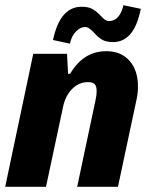

<svg xmlns="http://www.w3.org/2000/svg" viewBox="-27 -719 571 739"><path d="M101 -512H231L235 -435H243Q294 -522 382 -522Q439 -522 471.5 -485Q504 -448 504 -387Q504 -359 499 -338L427 0H270L341 -335Q345 -354 345 -369Q345 -388 337 -395.5Q329 -403 312 -403Q277 -403 251 -377Q225 -351 216 -309L150 0H-7ZM334 -594Q323 -605 316 -610Q309 -615 300 -615Q283 -615 266 -598.5Q249 -582 242 -551L177 -565Q204 -693 287 -693Q314 -693 329.5 -684Q345 -675 361 -658Q370 -648 377 -643Q384 -638 393 -638Q414 -638 428 -654.5Q442 -671 448 -699L515 -685Q501 -617 474 -587Q447 -557 409 -557Q381 -557 365.5 -566.5Q350 -576 334 -594Z"/></svg>

Font: Decalotype ExtraBold Italic
Style: Regular
Weight: 800
Italic angle: -12°
Designer: Alfredo Marco Pradil
Foundry: Alfredo Marco Pradil
Version: Version 1.0